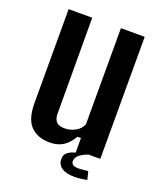

<svg xmlns="http://www.w3.org/2000/svg" viewBox="-134 -684 738 887"><g transform="rotate(20 234.5 -240.5)"><path d="M177 9Q117 9 83 -25.5Q49 -60 49 -139V-600H165L166 -130Q166 -102 178.5 -89Q191 -76 220 -76Q247 -76 271.5 -89.5Q296 -103 306 -127V-600H423V0H306V-60H289Q268 -24 241 -7.5Q214 9 177 9ZM254 60Q254 40 269 28.5Q284 17 306 12L307 -11H357L365 0Q307 21 307 53Q307 63 315 69.5Q323 76 343 76Q353 76 367 74.5Q381 73 390 72L400 112Q387 115 369 117Q351 119 338 119Q297 119 275 103.5Q253 88 254 60Z"/></g></svg>

Font: Big Shoulders Text
Style: Bold
Weight: 700
Designer: Patric King
Foundry: XO Type Co
Version: Version 1.000; ttfautohint (v1.8.2)